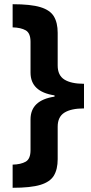

<svg xmlns="http://www.w3.org/2000/svg" viewBox="-20 -734 434 912"><path d="M40 48Q79 47 102 34Q125 21 125 -21V-167Q125 -258 239 -275V-281Q125 -298 125 -389V-535Q125 -577 102 -590Q79 -603 40 -604V-714Q126 -714 172 -700Q218 -686 236 -656Q254 -626 254 -578V-423Q254 -376 286 -356Q318 -336 379 -336V-219Q318 -219 286 -199Q254 -179 254 -132V22Q254 70 236 100Q218 130 172 144Q126 158 40 158Z"/></svg>

Font: Noto Sans Kawi
Style: Bold
Weight: 700
Designer: Fadhl Haqq
Version: Version 1.000